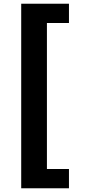

<svg xmlns="http://www.w3.org/2000/svg" viewBox="-20 -801 455 1021"><path d="M92.8 200.2V-781.2H346.7V-678.7H229.5V97.7H346.7V200.2Z"/></svg>

Font: Andika New Basic
Style: Bold
Weight: 700
Designer: Victor Gaultney, Annie Olsen, Pablo Ugerman
Foundry: SIL International
Version: Version 5.500; ttfautohint (v1.8.3)